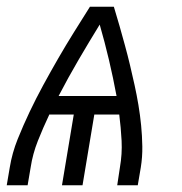

<svg xmlns="http://www.w3.org/2000/svg" viewBox="-21 -550 541 570"><path d="M-1 0 8 -53Q15 -96 31.5 -137Q48 -178 67 -218Q86 -258 107.5 -297.5Q129 -337 151.5 -376Q174 -415 198 -453.5Q222 -492 246 -530H317Q326 -501 334 -472.5Q342 -444 350 -415Q358 -386 365 -356.5Q372 -327 378.5 -297.5Q385 -268 390 -238Q395 -208 398 -177.5Q401 -147 401.5 -115.5Q402 -84 397 -53L388 0H327L335 -53Q342 -93 340 -132Q338 -171 333 -210H259L224 0H163L198 -210H125Q125 -210 125 -210Q125 -210 125 -209Q107 -171 91.5 -132Q76 -93 70 -53L61 0ZM325 -265Q315 -319 302.5 -372Q290 -425 275 -477Q243 -425 212 -372Q181 -319 153 -265Z"/></svg>

Font: Iosevka Curly Light Oblique
Style: Regular
Weight: 300
Italic angle: -9°
Monospace: yes
Designer: Belleve Invis
Foundry: Belleve Invis
Version: Version 11.1.0; ttfautohint (v1.8.3)